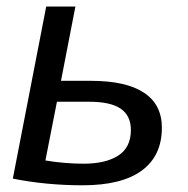

<svg xmlns="http://www.w3.org/2000/svg" viewBox="-20 -548 566 578"><path d="M467.3 -163.6Q467.3 -79.1 407 -34.7Q346.7 9.8 229 9.8Q118.7 9.8 18.6 -10.3L119.1 -528.3H207L163.6 -304.7H253.4Q359.4 -304.7 413.3 -269Q467.3 -233.4 467.3 -163.6ZM116.7 -64.9Q175.3 -55.2 231.9 -55.2Q297.9 -55.2 335.9 -79.6Q374 -104 374 -156.7Q374 -199.7 343.5 -220.7Q313 -241.7 248.5 -241.7H151.4Z"/></svg>

Font: Liberation Sans
Style: Italic
Weight: 400
Italic angle: -12°
Designer: Steve Matteson
Foundry: Ascender Corporation
Version: Version 2.1.5